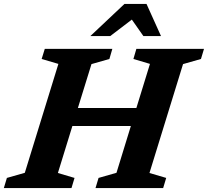

<svg xmlns="http://www.w3.org/2000/svg" viewBox="-44 -955 1056 975"><path d="M252.5 -630.5 167.5 -655.5 183.5 -707H526.5L511.5 -655.5L420.5 -629.5L351.5 -406.5H648.5L717.5 -630.5L633.5 -655.5L648.5 -707H992L976.5 -655.5L885.5 -629.5L715 -76.5L800 -51.5L784.5 0H441L456.5 -51.5L547.5 -77.5L620.5 -315H323.5L250 -76.5L334.5 -51.5L319 0H-24.5L-9 -51.5L82 -77.5ZM415 -772 588 -935H700L773.5 -772H684L625.5 -855.5L516 -772Z"/></svg>

Font: Newsreader 6pt SemiBold
Style: Italic
Weight: 600
Italic angle: -17°
Designer: Hugues Gentile
Foundry: Production Type
Version: Version 1.003; ttfautohint (v1.8.3)